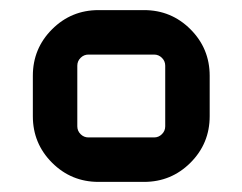

<svg xmlns="http://www.w3.org/2000/svg" viewBox="-20 -740 479 380"><path d="M175 -720H265Q319 -720 357 -682Q395 -644 395 -590V-510Q395 -456 357 -418Q319 -380 265 -380H175Q121 -380 83 -418Q45 -456 45 -510V-590Q45 -644 83 -682Q121 -720 175 -720ZM155 -468H285Q294 -468 300.5 -474.5Q307 -481 307 -490V-610Q307 -619 300.5 -625.5Q294 -632 285 -632H155Q146 -632 139.5 -625.5Q133 -619 133 -610V-490Q133 -481 139.5 -474.5Q146 -468 155 -468Z"/></svg>

Font: Orbitron
Style: Regular
Weight: 500
Designer: Matt McInerney
Foundry: Matt McInerney
Version: 1.000